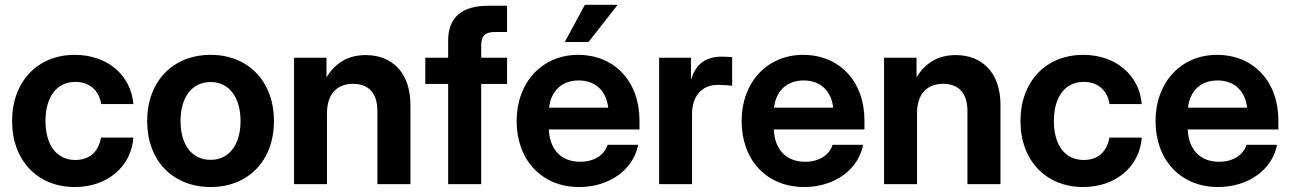

<svg xmlns="http://www.w3.org/2000/svg" viewBox="-20 -751 5261 783"><path d="M285.2 11.7C419.4 11.7 516.1 -73.7 523.9 -189.9H392.1C381.8 -134.3 347.7 -98.6 287.1 -98.6C210.4 -98.6 165.5 -160.2 165.5 -257.3C165.5 -355.5 210.9 -417 287.1 -417C347.2 -417 384.3 -380.4 392.6 -326.7H523.9C514.2 -444.3 418 -527.3 285.2 -527.3C131.8 -527.3 29.3 -417 29.3 -257.3C29.3 -98.1 131.8 11.7 285.2 11.7Z M838.9 11.7C993.2 11.7 1097.2 -96.7 1097.2 -257.3C1097.2 -418.5 993.2 -527.3 838.9 -527.3C684.6 -527.3 580.1 -418.5 580.1 -257.3C580.1 -96.2 684.6 11.7 838.9 11.7ZM838.9 -99.1C764.6 -99.1 716.3 -158.2 716.3 -257.3C716.3 -356.9 764.6 -416.5 838.9 -416.5C912.6 -416.5 960.9 -356.4 960.9 -257.3C960.9 -158.7 912.6 -99.1 838.9 -99.1Z M1313.5 -288.6C1313.5 -372.1 1358.4 -409.2 1419.9 -409.2C1482.9 -409.2 1519 -371.1 1519 -299.3V0H1653.8V-322.8C1653.8 -453.6 1580.1 -526.4 1471.2 -526.4C1398.9 -526.4 1346.7 -493.7 1311.5 -435.5V-515.6H1179.2V0H1313.5Z M1807.6 -586.4V-515.6H1714.4V-408.7H1807.6V0H1942.4V-408.7H2047.9V-515.6H1942.4V-564C1942.4 -605 1958 -620.6 1999.5 -620.6H2047.9V-727.5H1970.2C1863.3 -727.5 1807.6 -679.2 1807.6 -586.4Z M2342.3 11.7C2465.3 11.7 2563 -59.1 2582.5 -160.6H2458C2444.8 -119.1 2404.3 -91.3 2345.7 -91.3C2267.1 -91.3 2221.2 -143.6 2218.3 -223.1H2587.9V-259.8C2587.9 -417.5 2487.3 -527.3 2337.4 -527.3C2190.4 -527.3 2086.9 -414.6 2086.9 -257.3C2086.9 -101.1 2186.5 11.7 2342.3 11.7ZM2283.2 -579.6H2379.9L2499 -731.4H2365.2ZM2219.2 -312C2227.1 -380.9 2272 -422.9 2339.8 -422.9C2407.7 -422.9 2452.6 -380.9 2460.4 -312Z M2668 0H2802.2V-285.2C2802.2 -363.8 2846.7 -404.8 2905.8 -404.8C2929.7 -404.8 2956.1 -402.8 2965.8 -401.4V-518.1C2955.1 -518.6 2941.4 -520 2924.3 -520C2856.9 -520 2817.9 -489.3 2799.3 -428.7H2797.9V-515.6H2668Z M3259.8 11.7C3382.8 11.7 3480.5 -59.1 3500 -160.6H3375.5C3362.3 -119.1 3321.8 -91.3 3263.2 -91.3C3184.6 -91.3 3138.7 -143.6 3135.7 -223.1H3505.4V-259.8C3505.4 -417.5 3404.8 -527.3 3254.9 -527.3C3107.9 -527.3 3004.4 -414.6 3004.4 -257.3C3004.4 -101.1 3104 11.7 3259.8 11.7ZM3136.7 -312C3144.5 -380.9 3189.5 -422.9 3257.3 -422.9C3325.2 -422.9 3370.1 -380.9 3377.9 -312Z M3719.7 -288.6C3719.7 -372.1 3764.6 -409.2 3826.2 -409.2C3889.2 -409.2 3925.3 -371.1 3925.3 -299.3V0H4060.1V-322.8C4060.1 -453.6 3986.3 -526.4 3877.4 -526.4C3805.2 -526.4 3752.9 -493.7 3717.8 -435.5V-515.6H3585.4V0H3719.7Z M4397.5 11.7C4531.7 11.7 4628.4 -73.7 4636.2 -189.9H4504.4C4494.1 -134.3 4460 -98.6 4399.4 -98.6C4322.8 -98.6 4277.8 -160.2 4277.8 -257.3C4277.8 -355.5 4323.2 -417 4399.4 -417C4459.5 -417 4496.6 -380.4 4504.9 -326.7H4636.2C4626.5 -444.3 4530.3 -527.3 4397.5 -527.3C4244.1 -527.3 4141.6 -417 4141.6 -257.3C4141.6 -98.1 4244.1 11.7 4397.5 11.7Z M4947.8 11.7C5070.8 11.7 5168.5 -59.1 5188 -160.6H5063.5C5050.3 -119.1 5009.8 -91.3 4951.2 -91.3C4872.6 -91.3 4826.7 -143.6 4823.7 -223.1H5193.4V-259.8C5193.4 -417.5 5092.8 -527.3 4942.9 -527.3C4795.9 -527.3 4692.4 -414.6 4692.4 -257.3C4692.4 -101.1 4792 11.7 4947.8 11.7ZM4824.7 -312C4832.5 -380.9 4877.4 -422.9 4945.3 -422.9C5013.2 -422.9 5058.1 -380.9 5065.9 -312Z"/></svg>

Font: Raveo Display Display SemiBold
Style: Regular
Weight: 600
Designer: Jakub Foglar, Rasmus Andersson (Inter)
Foundry: Jakubfoglar.com
Version: Version 1.100;Glyphs 3.2.3 (3260)